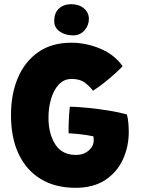

<svg xmlns="http://www.w3.org/2000/svg" viewBox="-20 -873 678 917"><path d="M341 24Q244.5 24 175.5 -17.5Q106.5 -59 69.5 -136.5Q32.5 -214 32.5 -323Q32.5 -424.5 66 -502.5Q99.5 -580.5 163.8 -624.8Q228 -669 320 -669Q391.5 -669 459.2 -640.5Q527 -612 565.5 -557Q555.5 -545.5 531.8 -523.8Q508 -502 479 -479Q450 -456 424 -439.5Q411 -458 386.8 -477Q362.5 -496 322.5 -496Q286 -496 261.2 -469.8Q236.5 -443.5 224 -401.2Q211.5 -359 211.5 -310.5Q211.5 -234.5 243.8 -183.8Q276 -133 343 -133Q379 -133 403.2 -153.8Q427.5 -174.5 427.5 -203Q427.5 -214 426 -222Q416 -224.5 392.8 -228Q369.5 -231.5 345.2 -233.8Q321 -236 307.5 -236.5Q307 -251.5 307.8 -276Q308.5 -300.5 310 -324.5Q311.5 -348.5 313.5 -363.5Q348 -363 398.5 -358Q449 -353 499.8 -344.8Q550.5 -336.5 586 -326.5Q591 -309 593 -285.8Q595 -262.5 595 -243.5Q595 -172.5 567 -111.5Q539 -50.5 482.5 -13.2Q426 24 341 24ZM320.5 -853Q357 -853 380.8 -833Q404.5 -813 404.5 -783Q404.5 -751.5 383.2 -727.8Q362 -704 330 -704Q292 -704 265.5 -722.5Q239 -741 239 -772.5Q239 -812 261.8 -832.5Q284.5 -853 320.5 -853Z"/></svg>

Font: Grandstander ExtraBold
Style: Regular
Weight: 800
Designer: Tyler Finck
Foundry: Etcetera Type Co
Version: Version 1.200; ttfautohint (v1.8.3)